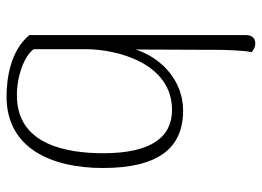

<svg xmlns="http://www.w3.org/2000/svg" viewBox="-124 -644 781 572"><g transform="rotate(90 266.0 -358.5)"><path d="M268 12C423 12 481 -123 481 -275C481 -441 421 -514 310 -514C220 -514 153 -449 128 -373L129 -618C129 -640 131 -700 136 -718C130 -723 122 -729 110 -729C94 -729 85 -719 85 -701V-56C132 1 216 12 268 12ZM270 -19C212 -17 147 -40 127 -69V-223C127 -320 170 -481 308 -481C389 -481 437 -419 437 -276C437 -168 412 -22 270 -19Z"/></g></svg>

Font: Arima Koshi ExtraLight
Style: Regular
Weight: 275
Designer: Joana Correia and Natanael Gama
Foundry: NDISCOVER
Version: Version 1.019;PS 001.019;hotconv 1.0.88;makeotf.lib2.5.64775